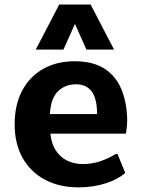

<svg xmlns="http://www.w3.org/2000/svg" viewBox="-20 -805 620 835"><path d="M321.2 9.8Q237.9 9.8 175.4 -23.5Q112.9 -56.8 78.3 -118.4Q43.7 -180 43.7 -264.2Q43.7 -349.4 76.4 -410.8Q109.1 -472.3 167.9 -505.4Q226.8 -538.6 304.3 -538.6Q384.2 -538.6 433.9 -506.7Q483.6 -474.8 507.5 -417.9Q531.4 -361 533.2 -285.4Q533.2 -270.2 531.8 -256.8Q530.5 -243.4 529.2 -234.6Q527.9 -225.8 527.3 -223.6H199.2Q203.4 -180.9 222.4 -151.4Q241.3 -122 271.5 -106.8Q301.8 -91.6 339.2 -91.6Q380.8 -91.6 416.4 -103.8Q452 -116 482.9 -135.2H491L524.7 -53Q493.8 -25.3 439.7 -7.8Q385.6 9.8 321.2 9.8ZM196.9 -308.8H402.2Q401.9 -377.2 378.4 -407.8Q354.9 -438.4 310.2 -438.4Q263.5 -438.4 232.1 -407.9Q200.8 -377.3 196.9 -308.8ZM135.4 -589.2 237.5 -785.3H374.2L476.1 -589.2H355.8L306 -701L255.8 -589.2Z"/></svg>

Font: Comme
Style: Regular
Weight: 400
Designer: Vernon Adams
Foundry: Vernon Adams
Version: Version 1.000;gftools[0.9.27]